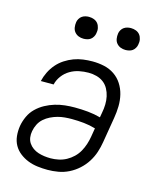

<svg xmlns="http://www.w3.org/2000/svg" viewBox="-110 -799 721 884"><g transform="rotate(15 250.0 -357.0)"><path d="M201 8Q177 8 153 5Q129 2 107.5 -6.5Q86 -15 68 -29Q50 -43 39 -62.5Q28 -82 25.5 -106Q23 -130 27 -155Q31 -178 41.5 -201Q52 -224 70 -241.5Q88 -259 110 -271Q132 -283 155.5 -290Q179 -297 202.5 -299.5Q226 -302 249 -302Q281 -302 312 -299Q343 -296 372 -288L376 -311Q380 -331 380.5 -351Q381 -371 377 -389.5Q373 -408 364 -424.5Q355 -441 340.5 -452Q326 -463 307.5 -468Q289 -473 269 -473Q247 -473 224.5 -468.5Q202 -464 181.5 -452Q161 -440 146.5 -420.5Q132 -401 127 -379H66Q71 -401 81.5 -422.5Q92 -444 107.5 -462Q123 -480 143 -493Q163 -506 184.5 -514Q206 -522 228.5 -525Q251 -528 273 -528Q302 -528 329 -522Q356 -516 378 -501Q400 -486 414.5 -463.5Q429 -441 435.5 -414.5Q442 -388 441.5 -359.5Q441 -331 436 -302L416 -182Q412 -157 404 -132.5Q396 -108 381.5 -85Q367 -62 346.5 -43.5Q326 -25 302 -13Q278 -1 252 3.5Q226 8 201 8ZM201 -47Q219 -47 238.5 -51Q258 -55 275.5 -64.5Q293 -74 307.5 -88Q322 -102 331.5 -119Q341 -136 347 -154.5Q353 -173 356 -191L363 -233Q336 -241 307.5 -244Q279 -247 249 -247Q233 -247 216 -245.5Q199 -244 182.5 -239.5Q166 -235 149.5 -227Q133 -219 119.5 -207Q106 -195 98 -179Q90 -163 87 -146Q84 -131 86 -116Q88 -101 96 -89Q104 -77 116 -68.5Q128 -60 142 -55.5Q156 -51 171 -49Q186 -47 201 -47ZM405 -618Q392 -618 381 -622.5Q370 -627 362.5 -636Q355 -645 353 -657.5Q351 -670 353 -683Q354 -691 359 -699.5Q364 -708 371.5 -713Q379 -718 387.5 -720Q396 -722 404 -722Q417 -722 428.5 -717.5Q440 -713 447 -704Q454 -695 456.5 -682.5Q459 -670 456 -657Q455 -649 450 -640.5Q445 -632 438 -627Q431 -622 422 -620Q413 -618 405 -618ZM205 -618Q192 -618 181 -622.5Q170 -627 162.5 -636Q155 -645 153 -657.5Q151 -670 153 -683Q154 -691 159 -699.5Q164 -708 171.5 -713Q179 -718 187.5 -720Q196 -722 204 -722Q217 -722 228.5 -717.5Q240 -713 247 -704Q254 -695 256.5 -682.5Q259 -670 256 -657Q255 -649 250 -640.5Q245 -632 238 -627Q231 -622 222 -620Q213 -618 205 -618Z"/></g></svg>

Font: Iosevka Light
Style: Italic
Weight: 300
Italic angle: -9°
Monospace: yes
Designer: Belleve Invis
Foundry: Belleve Invis
Version: Version 32.5.0; ttfautohint (v1.8.4)